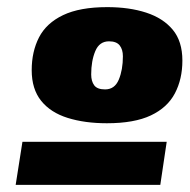

<svg xmlns="http://www.w3.org/2000/svg" viewBox="-20 -710 532 539"><path d="M281 -690Q343 -690 390.5 -674.5Q438 -659 465 -626.5Q492 -594 492 -540Q492 -488 471 -448Q450 -408 403.5 -386Q357 -364 280 -364Q218 -364 170 -379Q122 -394 95.5 -427Q69 -460 69 -513Q69 -565 89.5 -605Q110 -645 157 -667.5Q204 -690 281 -690ZM286 -594Q259 -594 247.5 -566.5Q236 -539 236 -501Q236 -482 244.5 -470.5Q253 -459 275 -459Q302 -459 313.5 -486.5Q325 -514 325 -552Q325 -571 316 -582.5Q307 -594 286 -594ZM24 -191 43 -312H448L430 -191Z"/></svg>

Font: Georama Extended Black
Style: Italic
Weight: 900
Width: 7
Italic angle: -9°
Designer: Jean-Baptiste Levee
Foundry: Production Type
Version: Version 1.000